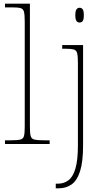

<svg xmlns="http://www.w3.org/2000/svg" viewBox="-20 -780 540 1040"><path d="M411 -658Q401 -658 394.5 -666Q388 -674 388 -698Q388 -721 394.5 -729.5Q401 -738 411 -738Q422 -738 428 -729.5Q434 -721 434 -698Q434 -674 428 -666Q422 -658 411 -658ZM282 240V215H293Q327 215 351.5 196Q376 177 389 131.5Q402 86 402 8V-438Q402 -475 398 -491.5Q394 -508 379.5 -512Q365 -516 335 -516H317V-536H430V8Q430 97 413.5 148Q397 199 367 219.5Q337 240 298 240ZM7 0V-20H37Q74 -20 90 -24Q106 -28 110 -43.5Q114 -59 114 -94V-662Q114 -699 110 -715.5Q106 -732 91.5 -736Q77 -740 47 -740H7V-760H142V-94Q142 -59 146 -43.5Q150 -28 166.5 -24Q183 -20 219 -20H249V0Z"/></svg>

Font: Noto Serif Thin
Style: Regular
Weight: 100
Designer: Monotype Design Team
Foundry: Monotype Imaging Inc.
Version: Version 2.015